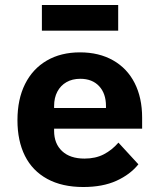

<svg xmlns="http://www.w3.org/2000/svg" viewBox="-20 -738 640 770"><path d="M50 -256Q50 -340 80.5 -401Q111 -462 167.5 -495Q224 -528 301 -528Q377 -528 433.5 -496Q490 -464 520 -405Q550 -346 550 -266V-222H197V-213Q197 -162 229 -132Q261 -102 319 -102Q363 -102 396 -119Q429 -136 455 -166L535 -79Q502 -38 447 -13Q392 12 314 12Q229 12 169.5 -20.5Q110 -53 80 -113Q50 -173 50 -256ZM197 -313V-305H405V-313Q405 -363 377.5 -392.5Q350 -422 302 -422Q270 -422 246.5 -408.5Q223 -395 210 -370.5Q197 -346 197 -313ZM148 -718H454V-615H148Z"/></svg>

Font: iA Writer Duo V
Style: Regular
Weight: 400
Designer: Mike Abbink, Paul van der Laan, Pieter van Rosmalen, Oliver Reichenstein
Foundry: Information Architects Inc.
Version: Version 2.000